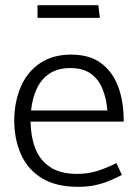

<svg xmlns="http://www.w3.org/2000/svg" viewBox="-20 -709 533 742"><path d="M458 -239V-244Q458 -317 436.5 -374.5Q415 -432 370.5 -465Q326 -498 255 -498Q184 -498 135 -465Q86 -432 61 -375Q36 -318 35 -245Q35 -170 61.5 -111.5Q88 -53 142.5 -20Q197 13 281 13Q319 13 348.5 6.5Q378 0 403 -10.5Q428 -21 451 -33L430 -79Q393 -60 356.5 -48.5Q320 -37 278 -37Q213 -37 173.5 -63.5Q134 -90 116.5 -135.5Q99 -181 98 -239ZM100 -282Q105 -330 122.5 -367Q140 -404 172 -425Q204 -446 252 -446Q300 -446 330 -425Q360 -404 375.5 -367Q391 -330 395 -282ZM125 -640H366L360 -689H125Z"/></svg>

Font: Catamaran Light
Style: Regular
Weight: 300
Designer: Pria Ravichandran
Version: Version 2.000